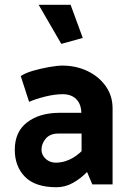

<svg xmlns="http://www.w3.org/2000/svg" viewBox="-20 -773 543 805"><path d="M154 -145Q154 -171 172 -192Q190 -213 224 -213H322V-139Q297 -115 269.5 -103Q242 -91 215 -91Q197 -91 183.5 -98.5Q170 -106 162 -118.5Q154 -131 154 -145ZM102 -346Q129 -358 169 -368Q209 -378 243 -378Q279 -378 299.5 -357.5Q320 -337 321 -301V-300H226Q144 -299 93 -259.5Q42 -220 42 -145Q42 -75 85 -31.5Q128 12 217 12Q253 12 285.5 -6Q318 -24 345 -52L367 0H452V-319Q452 -371 423.5 -411.5Q395 -452 347 -475Q299 -498 241 -498Q221 -498 186.5 -492Q152 -486 119 -476.5Q86 -467 67 -454ZM237 -589 327 -614 276 -753H142Z"/></svg>

Font: Catamaran Thin
Style: Bold
Weight: 700
Version: Version 2.000